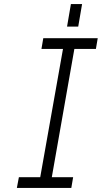

<svg xmlns="http://www.w3.org/2000/svg" viewBox="-20 -925 501 945"><path d="M310 -794 329 -905H384L365 -794ZM63 0 73 -53H178L290 -684H184L193 -737H461L452 -684H346L235 -53H340L331 0Z"/></svg>

Font: Tomorrow Light
Style: Italic
Weight: 300
Italic angle: -10°
Designer: Tony de Marco, Monica Rizzolli
Foundry: Just in Type
Version: Version 2.002